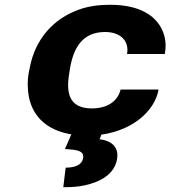

<svg xmlns="http://www.w3.org/2000/svg" viewBox="-20 -558 715 804"><path d="M271 -257 273 -271C287 -353 322 -424 420 -424C485 -424 522 -386 512 -332H670C676 -363 674 -392 665 -418C640 -491 566 -538 442 -538C393 -538 350 -532 311 -518C202 -479 126 -393 104 -271L101 -257C94 -220 95 -184 101 -152C120 -57 197 10 347 10C425 10 494 -12 543 -44C590 -74 633 -122 644 -183H485C473 -133 428 -104 365 -104C265 -104 256 -174 271 -257ZM328 104C323 134 292 144 255 144L245 226C279 226 309 224 335 218C400 204 459 172 470 109C479 59 448 31 397 25L408 -3H282L252 66C296 69 334 71 328 104Z"/></svg>

Font: Asimov
Style: XWidIt
Weight: 500
Designer: Google
Version: Version 2.000980; 2014